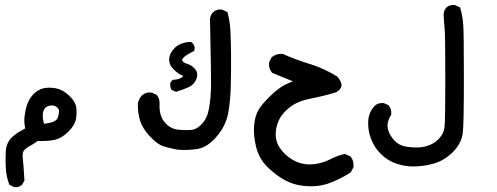

<svg xmlns="http://www.w3.org/2000/svg" viewBox="-20 -428 2040 788"><path d="M35.6 338.9 22 332 18.6 330.1 17.1 326.7Q11.7 312 8.3 296.1Q4.9 280.3 3.9 263.2Q2 230.5 3.4 197.3Q3.9 185.5 6.3 175.3Q8.8 165 13.4 156.2Q18.1 147.5 24.4 140.1Q29.3 135.3 33.7 131.3Q38.1 127.4 42.5 123.8Q46.9 120.1 51.3 117.4Q55.7 114.7 60.1 112.3Q71.8 106.4 83.5 99.1Q78.1 73.7 80.6 51.3Q82 38.6 84.5 26.6Q86.9 14.6 90.8 2.9Q98.6 -21.5 116.7 -41Q135.7 -60.5 159.2 -65.9Q181.6 -70.3 208 -65.9Q235.8 -61 262.7 -36.6Q275.9 -24.4 283.4 -12.2Q291 0 293 12.7Q295.9 35.2 292 59.6Q289.6 73.2 281.5 86.4Q273.4 99.6 260.3 112.8Q233.4 139.6 201.7 146.5Q173.3 151.9 134.8 150.4Q119.1 162.6 102.1 171.4Q86.4 179.7 78.1 189.9Q70.8 199.2 73.7 223.6Q75.2 237.8 76.9 259.5Q78.6 281.2 80.1 310.1V313L79.1 314.9L72.3 327.6L71.3 329.1L70.3 330.1Q58.1 342.3 38.6 339.8L37.1 339.4ZM200.2 71.3Q213.9 64.5 217.3 54.7Q221.7 42 222.2 28.3Q222.7 18.6 211.4 10.3Q200.2 2 181.6 5.9Q164.1 10.3 157.7 28.8Q154.8 37.1 155.5 50.5Q156.2 64 160.6 80.1Q172.9 78.6 182.9 76.4Q192.9 74.2 200.2 71.3Z M710 186.5Q701.2 184.6 692.4 182.9Q683.6 181.2 674.8 179Q666 176.8 657.2 174.3Q628.4 167 597.2 133.8Q565.4 100.6 555.2 67.9Q544.9 35.6 545.9 -2.4V-2.9V-3.9Q549.3 -21 561 -34.7V-35.2L561.5 -35.6Q578.6 -51.3 603 -47.9L604.5 -47.4L606 -46.9L621.6 -39.1L623.5 -38.1L624.5 -36.6Q635.7 -22.9 634.8 -1.5Q633.8 23.9 639.4 43Q645 62 656.7 74.7Q664.6 84 673.3 90.1Q682.1 96.2 691.2 99.6Q700.2 103 710 104Q742.2 107.4 766.6 105Q788.1 103 809.1 80.1Q819.8 68.8 827.1 53Q834.5 37.1 837.9 16.6Q845.7 -25.4 846.2 -83Q846.2 -112.3 845.2 -179Q844.2 -245.6 841.8 -349.6V-350.1V-351.1Q844.2 -366.7 854 -377.4L854.5 -377.9L855 -378.4Q868.7 -391.1 890.6 -388.7L892.6 -388.2L894 -387.7L909.7 -379.9L913.6 -377.9L914.6 -373.5Q919.4 -356 922.1 -337.2Q924.8 -318.4 925.8 -298.8Q926.3 -285.6 926.8 -270.5Q927.2 -255.4 927.7 -238Q928.2 -220.7 928.2 -200.7Q928.7 -141.6 927.2 -78.1Q925.8 -13.7 916.5 36.6Q911.6 62.5 899.9 86.4Q888.2 110.4 869.6 131.8Q832.5 175.8 791.5 183.1Q753.4 189.5 711.4 186.5H710.4ZM699.2 -52.7 687.5 -57.6 684.1 -58.6 682.6 -62Q677.7 -72.3 678.7 -85.9L679.2 -88.9L681.2 -91.3L686 -97.2L688.5 -100.1L692.9 -100.6Q719.7 -102.1 730 -113.8L732.4 -116.7Q715.8 -121.6 695.8 -140.1Q688.5 -147 683.3 -154.3Q678.2 -161.6 676 -169.9Q673.8 -178.2 674.3 -186.5Q676.3 -211.4 698.2 -232.4Q720.7 -253.9 760.3 -255.9H763.7L766.6 -253.9Q773.9 -248.5 777.1 -240.5Q780.3 -232.4 777.8 -223.6L776.9 -218.8L772.9 -216.8Q760.3 -210.9 750.5 -204.8Q740.7 -198.7 734.4 -192.9Q729 -188 727.8 -184.6Q726.6 -181.2 728 -179.2Q731.9 -171.4 745.6 -167Q766.1 -161.1 779.8 -145.5Q795.4 -127.9 785.6 -103Q776.4 -80.6 755.4 -70.8Q746.1 -66.4 733.9 -61.8Q721.7 -57.1 706.1 -52.2L702.6 -51.3Z M1228.5 335Q1185.5 331.5 1148.4 311Q1112.3 291 1078.1 257.8Q1060.5 240.7 1048.8 220Q1037.1 199.2 1031.2 175.3Q1019.5 127.9 1022.9 87.4Q1026.4 46.9 1041 22.9Q1054.7 0 1087.4 -32.2Q1120.1 -64.5 1148.4 -79.6Q1156.2 -83.5 1165 -87.2Q1173.8 -90.8 1182.6 -94.2Q1167 -100.6 1152.3 -106.4Q1125 -117.7 1098.6 -128.4L1096.7 -129.4L1095.2 -131.3Q1083 -146 1084 -169.4V-171.4L1085 -173.3L1093.8 -190.9L1094.7 -192.9L1096.7 -194.3Q1113.8 -208 1138.2 -207H1140.1L1141.6 -206.1Q1193.8 -183.1 1248 -166.5Q1259.3 -163.1 1270.5 -159.2Q1281.7 -155.3 1293 -150.4Q1304.2 -145.5 1315.7 -140.1Q1327.1 -134.8 1338.6 -128.7Q1350.1 -122.6 1361.3 -115.7L1362.8 -115.2L1363.8 -114.3Q1376 -100.6 1380.4 -86.4Q1386.7 -67.4 1361.8 -50.3L1360.8 -49.8L1359.4 -49.3Q1308.1 -33.7 1255.4 -23.4Q1205.1 -14.2 1171.9 10.3Q1138.7 34.7 1124 66.7Q1109.4 98.6 1111.8 131.3Q1112.3 139.2 1114.3 147Q1116.2 154.8 1119.4 162.4Q1122.6 169.9 1127.4 177.2Q1132.3 184.6 1138.2 191.9Q1163.1 221.2 1197.8 236.3Q1231.9 250.5 1269 245.6Q1278.8 244.6 1287.6 242.7Q1296.4 240.7 1304.4 238.3Q1312.5 235.8 1319.8 232.9Q1327.1 230 1333.5 226.6Q1347.7 219.2 1362.3 213.6Q1377 208 1392.1 204.6L1395.5 203.6L1398.4 205.1L1416 212.9L1418.5 213.9L1419.9 215.8Q1433.1 233.4 1430.7 256.8V258.8L1429.7 260.3L1420.9 276.9L1419.4 279.3L1417.5 280.8Q1397 293.9 1375 304.9Q1353 315.9 1330.1 324.2Q1282.7 340.8 1228.5 335Z M1662.1 254.9Q1628.4 252 1599.1 240.7Q1588.9 236.8 1579.1 231.2Q1569.3 225.6 1560.3 218.8Q1551.3 211.9 1542.5 203.1Q1516.1 177.2 1502.7 141.6Q1489.3 106 1491.2 69.8Q1493.2 32.2 1517.6 6.8V6.3Q1532.7 -7.3 1554.7 -4.9H1556.2L1557.6 -3.9L1572.3 2.9L1574.7 3.9L1575.7 5.4Q1586.9 19 1585.9 39.6V42L1584.5 43.9Q1567.9 72.3 1570.8 93.8Q1573.7 116.2 1588.4 136.2Q1593.3 143.1 1598.4 148.4Q1603.5 153.8 1608.4 157.7Q1613.3 161.6 1618.2 164.1Q1623.5 167 1628.9 168.9Q1634.3 170.9 1640.1 172.4Q1646 173.8 1652.3 174.8Q1671.4 177.7 1695.8 177.2Q1703.1 177.2 1710.9 176Q1718.8 174.8 1726.6 172.9Q1734.4 170.9 1742.7 167.5Q1765.6 158.7 1784.2 138.2Q1802.2 118.2 1804.7 90.8Q1807.6 61 1807.6 -111.3Q1807.6 -283.7 1804.7 -311.5Q1804.2 -317.4 1803.7 -323Q1803.2 -328.6 1802.7 -334.5Q1802.2 -340.3 1802 -346.2Q1801.8 -352.1 1801.3 -357.9Q1800.8 -363.8 1800.8 -369.6V-370.1V-371.1Q1802.2 -385.7 1812 -397L1812.5 -397.5L1813 -397.9Q1819.3 -403.8 1828.1 -406Q1836.9 -408.2 1846.7 -407.2L1848.6 -406.7L1849.6 -406.2L1864.3 -399.4L1868.7 -397.5L1869.6 -393.1Q1878.9 -360.8 1881.3 -325.2Q1883.8 -290.5 1883.8 -106.9Q1883.8 -14.6 1882.8 40.8Q1881.8 96.2 1879.4 116.7Q1874.5 159.7 1839.4 195.3Q1805.2 230.5 1758.8 243.7Q1712.9 256.8 1662.6 254.9Z"/></svg>

Font: NaikaiFont
Style: Bold
Weight: 700
Version: Version 1.89